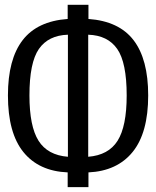

<svg xmlns="http://www.w3.org/2000/svg" viewBox="-20 -756 655 806"><path d="M351.3 -735.9V-676.4Q479.5 -667.2 540.8 -587.2Q602.1 -507.2 602.1 -355.4Q602.1 -198.5 536.9 -118.2Q471.8 -37.9 351.3 -32.3V29.7H264.1V-32.3Q143.1 -37.4 78.2 -117.7Q13.3 -197.9 13.3 -355.4Q13.3 -507.2 74.9 -587.2Q136.4 -667.2 264.1 -676.4V-735.9ZM265.1 -610.3Q183.1 -607.7 143.3 -550.5Q103.6 -493.3 103.6 -355.4Q103.6 -225.6 141.8 -165.1Q180 -104.6 265.1 -97.9ZM350.3 -610.3V-97.9Q435.4 -104.6 473.6 -165.1Q511.8 -225.6 511.8 -355.4Q511.8 -493.3 472.1 -550.5Q432.3 -607.7 350.3 -610.3Z"/></svg>

Font: FiraCode Nerd Font
Style: Regular
Weight: 400
Designer: Carrois Corporate, Edenspiekermann AG, Nikita Prokopov
Foundry: Carrois Corporate, Edenspiekermann AG, Nikita Prokopov
Version: Version 6.002;Nerd Fonts 2.1.0